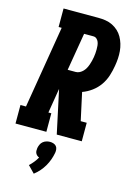

<svg xmlns="http://www.w3.org/2000/svg" viewBox="-156 -809 800 1142"><g transform="rotate(15 244.5 -237.5)"><path d="M-11 0V-114H23L107 -621H88V-735H302Q325 -735 347.5 -731.5Q370 -728 390 -718Q410 -708 425.5 -693.5Q441 -679 451.5 -660.5Q462 -642 468.5 -620.5Q475 -599 477 -576.5Q479 -554 477.5 -531Q476 -508 472 -485Q467 -454 457 -422.5Q447 -391 428 -363.5Q409 -336 381.5 -315.5Q354 -295 323 -284L360 -114H397V0H243L186 -266L161 -114H179V0ZM256 -389Q268 -389 279.5 -395Q291 -401 300 -410.5Q309 -420 315 -431.5Q321 -443 325 -454.5Q329 -466 332 -478Q335 -490 337 -502Q339 -514 340 -526Q341 -538 341 -550Q341 -562 340 -573.5Q339 -585 335 -595.5Q331 -606 322.5 -613.5Q314 -621 302 -621H245L206 -389ZM171 260 130 218Q144 205 156 190Q168 175 177 159Q169 156 163.5 151Q158 146 154.5 139Q151 132 151 123.5Q151 115 152 107Q154 96 159 85Q164 74 173 66.5Q182 59 193.5 55.5Q205 52 216 52Q227 52 237.5 55.5Q248 59 254.5 66.5Q261 74 262.5 85Q264 96 262 107Q258 129 250.5 150Q243 171 231.5 191Q220 211 204.5 228.5Q189 246 171 260Z"/></g></svg>

Font: Iosevka Slab Heavy
Style: Italic
Weight: 900
Italic angle: -9°
Monospace: yes
Designer: Belleve Invis
Foundry: Belleve Invis
Version: Version 11.1.0; ttfautohint (v1.8.3)